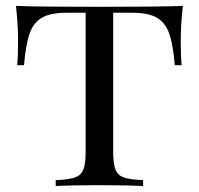

<svg xmlns="http://www.w3.org/2000/svg" viewBox="-20 -628 671 648"><path d="M590 -490Q590 -438 593 -408H570Q564 -478 551 -515Q538 -552 509 -568.5Q480 -585 426 -585H362V-116Q362 -74 370 -55Q378 -36 398 -29Q418 -22 463 -20V0Q411 -3 316 -3Q216 -3 168 0V-20Q213 -22 233 -29Q253 -36 261 -55Q269 -74 269 -116V-585H205Q151 -585 122 -568.5Q93 -552 80 -515Q67 -478 61 -408H38Q41 -440 41 -490Q41 -542 34 -608Q117 -605 316 -605Q514 -605 597 -608Q590 -542 590 -490Z"/></svg>

Font: Playfair Display SC
Style: Regular
Weight: 400
Designer: Claus Eggers Sørensen
Foundry: Claus Eggers Sørensen
Version: Version 1.200; ttfautohint (v1.6)